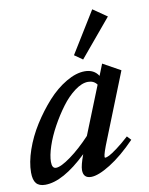

<svg xmlns="http://www.w3.org/2000/svg" viewBox="-88 -798 676 871"><g transform="rotate(-10 249.5 -362.0)"><path d="M317.4 -518.6 279.8 -544.9 397.5 -735.8 461.9 -691.4ZM49.8 11.2Q22 11.2 8.8 -4.4Q-4.4 -20 -4.4 -54.7Q-4.4 -101.1 15.1 -158Q34.7 -214.8 68.4 -268.1Q102.1 -321.3 142.3 -366Q182.6 -410.6 228.8 -437.7Q274.9 -464.8 314.9 -464.8Q357.4 -464.8 377.9 -432.6L398.9 -485.4L480 -440.4L361.3 -142.6Q336.4 -81.5 336.4 -66.9Q336.4 -62.5 338.9 -62.5Q345.2 -62.5 357.7 -68.6Q370.1 -74.7 395.3 -93.3Q420.4 -111.8 452.1 -140.6L469.2 -122.1Q407.2 -58.1 350.8 -22.9Q294.4 12.2 261.2 12.2Q225.1 12.2 225.1 -25.4Q225.1 -46.9 243.2 -95.7Q131.8 11.2 49.8 11.2ZM92.8 -86.4Q92.8 -56.2 111.3 -56.2Q133.8 -56.2 179.7 -89.4Q225.6 -122.6 273.9 -174.3L362.3 -395Q348.1 -415 321.3 -415Q293 -415 259.8 -390.4Q226.6 -365.7 198 -327.1Q169.4 -288.6 145.3 -244.6Q121.1 -200.7 106.9 -158Q92.8 -115.2 92.8 -86.4Z"/></g></svg>

Font: Elstob 6pt SemiBold
Style: Italic
Weight: 600
Italic angle: -20°
Designer: Peter S. Baker
Version: Version 1.015